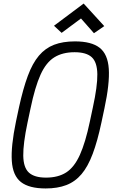

<svg xmlns="http://www.w3.org/2000/svg" viewBox="-20 -1047 640 1081"><path d="M237 14Q144 14 98 -22Q52 -58 46.5 -140.5Q41 -223 70 -363L87 -443Q110 -548 136.5 -619.5Q163 -691 199 -733.5Q235 -776 284.5 -795Q334 -814 402 -814Q495 -814 541 -778Q587 -742 592.5 -659.5Q598 -577 568 -437L551 -357Q529 -253 502 -181Q475 -109 439 -66.5Q403 -24 353.5 -5Q304 14 237 14ZM239 -47Q307 -47 352.5 -76Q398 -105 429.5 -174.5Q461 -244 486 -363L503 -443Q529 -562 528 -629.5Q527 -697 496.5 -725Q466 -753 400 -753Q332 -753 285.5 -724Q239 -695 208 -626Q177 -557 152 -437L135 -357Q110 -238 111 -170.5Q112 -103 143 -75Q174 -47 239 -47ZM509 -860 436 -943 327 -862 284 -902 451 -1027 567 -900Z"/></svg>

Font: Victor Mono Thin Light
Style: Italic
Weight: 300
Italic angle: -12°
Monospace: yes
Version: Version 1.561;gftools[0.9.30]